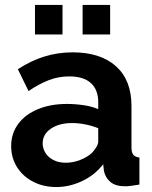

<svg xmlns="http://www.w3.org/2000/svg" viewBox="-20 -744 614 774"><path d="M250 -325Q283 -325 317 -320Q351 -315 376 -304V-332Q376 -382 346.5 -409Q317 -436 259 -436Q216 -436 177 -421Q138 -406 95 -377L52 -465Q104 -499 158.5 -516Q213 -533 273 -533Q385 -533 447.5 -477Q510 -421 510 -317V-150Q510 -129 517.5 -120Q525 -111 542 -109V0Q524 3 509.5 5Q495 7 485 7Q445 7 424.5 -11Q404 -29 399 -55L396 -82Q362 -38 311 -14Q260 10 207 10Q155 10 113.5 -11.5Q72 -33 48.5 -70.5Q25 -108 25 -155Q25 -206 53.5 -244.5Q82 -283 133 -304Q184 -325 250 -325ZM376 -174V-227Q352 -237 324 -242.5Q296 -248 271 -248Q219 -248 185.5 -225.5Q152 -203 152 -166Q152 -146 163 -128Q174 -110 195 -99Q216 -88 245 -88Q275 -88 304 -99.5Q333 -111 351 -128Q362 -140 369 -152Q376 -164 376 -174ZM121 -605V-724H232V-605ZM313 -724H424V-605H313Z"/></svg>

Font: YasnoRaleway
Style: Bold
Weight: 700
Designer: Matt McInerney, Pablo Impallari, Rodrigo Fuenzalida
Foundry: Matt McInerney, Pablo Impallari, Rodrigo Fuenzalida
Version: Version 4.026